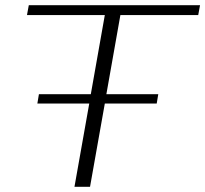

<svg xmlns="http://www.w3.org/2000/svg" viewBox="-20 -720 791 740"><path d="M444 -662 390 -357H590L584 -321H384L327 0H267L324 -321H124L130 -357H330L384 -662H84L91 -700H751L744 -662Z"/></svg>

Font: Fahkwang ExtraLight
Style: Italic
Weight: 275
Italic angle: -10°
Designer: Suppakit Chalermlarp | Katatrad Co.,Ltd.
Foundry: Cadson Demak Co.,Ltd.
Version: Version 1.000; ttfautohint (v1.6)